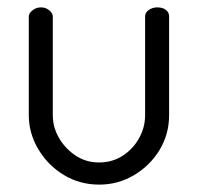

<svg xmlns="http://www.w3.org/2000/svg" viewBox="-20 -493 536 520"><path d="M249 7Q196 7 153 -19Q110 -45 84 -88.5Q58 -132 58 -181V-448Q58 -457 68 -465Q78 -473 91 -473Q104 -473 113.5 -465Q123 -457 123 -448V-181Q123 -148 140 -119Q157 -90 185 -71.5Q213 -53 248 -53Q284 -53 312 -71Q340 -89 356.5 -118.5Q373 -148 373 -181V-449Q373 -459 383 -466Q393 -473 406 -473Q421 -473 429.5 -466Q438 -459 438 -449V-181Q438 -130 412.5 -87.5Q387 -45 343.5 -19Q300 7 249 7Z"/></svg>

Font: Dosis
Style: Regular
Weight: 400
Designer: EdgarTolentino, PabloImpallari, IginoMarini
Foundry: EdgarTolentino, PabloImpallari, IginoMarini
Version: Version 3.001; ttfautohint (v1.8.2)